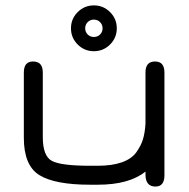

<svg xmlns="http://www.w3.org/2000/svg" viewBox="-20 -685 702 712"><path d="M342.8 -70.3H314.5C242.2 -70.3 194.8 -76.3 172.4 -88.4C149.9 -100.4 138.7 -129.9 138.7 -176.8V-416C138.7 -443.4 126.6 -457 102.5 -457C79.8 -457 68.4 -443.4 68.4 -416V-173.8C68.4 -105.5 87.6 -59.4 126 -35.6C164.4 -11.9 227.2 0 314.5 0H342.8C420.2 0 479.2 -16.3 519.5 -48.8V-38.1C519.5 -8.1 531.9 6.8 556.6 6.8C578.8 6.8 589.8 -7.2 589.8 -35.2V-416C589.8 -443.4 578.1 -457 554.7 -457C531.2 -457 519.5 -443.4 519.5 -416V-226.6C518.2 -204.4 515.1 -185.2 510.3 -168.9C505.4 -152.7 497.1 -136.4 485.4 -120.1C473.6 -103.8 455.7 -91.5 431.6 -83C407.6 -74.5 377.9 -70.3 342.8 -70.3ZM295.9 -580.1C295.9 -589.2 299 -596.8 305.2 -603C311.4 -609.2 319 -612.3 328.1 -612.3C337.2 -612.3 344.9 -609.2 351.1 -603C357.3 -596.8 360.4 -589.2 360.4 -580.1C360.4 -571 357.3 -563.3 351.1 -557.1C344.9 -550.9 337.2 -547.9 328.1 -547.9C319 -547.9 311.4 -550.9 305.2 -557.1C299 -563.3 295.9 -571 295.9 -580.1ZM328.1 -665C304.7 -665 284.7 -656.7 268.1 -640.1C251.5 -623.5 243.2 -603.5 243.2 -580.1C243.2 -556.6 251.5 -536.6 268.1 -520C284.7 -503.4 304.7 -495.1 328.1 -495.1C351.6 -495.1 371.6 -503.4 388.2 -520C404.8 -536.6 413.1 -556.6 413.1 -580.1C413.1 -603.5 404.8 -623.5 388.2 -640.1C371.6 -656.7 351.6 -665 328.1 -665Z"/></svg>

Font: Jura
Style: DemiBold
Weight: 600
Version: Version 2.5.1